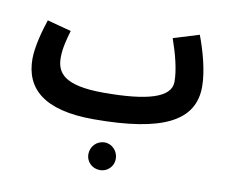

<svg xmlns="http://www.w3.org/2000/svg" viewBox="-77 -541 1041 882"><g transform="rotate(10 444.0 -100.0)"><path d="M372 21C695 21 838 -52 838 -213C838 -285 812 -378 786 -446L666 -409C691 -338 709 -268 709 -213C709 -139 601 -107 397 -107C210 -107 175 -162 175 -233C175 -277 188 -322 199 -360L87 -390C70 -340 48 -260 48 -204C48 -66 140 21 372 21ZM442 246C477 246 505 218 505 183C505 147 477 117 442 117C405 117 377 147 377 183C377 218 405 246 442 246Z"/></g></svg>

Font: Noto Sans Arabic UI XCn
Style: Bold
Weight: 700
Width: 2
Designer: Monotype Design Team, Nadine Chahine and Nizar Qandah
Foundry: Monotype Imaging Inc.
Version: Version 2.010